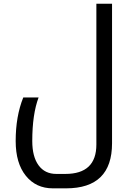

<svg xmlns="http://www.w3.org/2000/svg" viewBox="-20 -780 712 1040"><path d="M334 162.1H285.2C243.8 162.1 211.8 146.6 189 115.5C166.2 84.4 154.8 40.5 154.8 -16.1C154.8 -112.5 166.2 -191.1 189 -252H106C78.6 -183.9 64.9 -105.3 64.9 -16.1C64.9 64 83.3 126.7 119.9 172.1C156.5 217.5 205.2 240.2 266.1 240.2H337.9C503.9 240.2 586.9 158.9 586.9 -3.9V-759.8H502V2.9C502 109 446 162.1 334 162.1Z"/></svg>

Font: Droid Sans Arabic
Style: Regular
Weight: 400
Foundry: Ascender Corporation
Version: Version 1.00